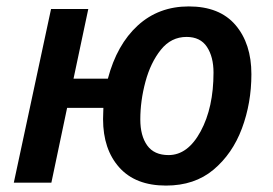

<svg xmlns="http://www.w3.org/2000/svg" viewBox="-20 -569 849 598"><path d="M497 9Q586 9 645 -40.5Q704 -90 733.5 -169Q763 -248 763 -338Q763 -433 713.5 -491Q664 -549 568 -549Q474 -549 409 -489.5Q344 -430 316 -324H209L255 -541H139L23 0H140L189 -233H302Q302 -226 301.5 -217Q301 -208 301 -198Q301 -104 351.5 -47.5Q402 9 497 9ZM505 -86Q460 -86 438.5 -116Q417 -146 417 -197Q417 -255 433 -314.5Q449 -374 481 -414Q513 -454 561 -454Q604 -454 624.5 -423Q645 -392 645 -343Q645 -234 605 -160Q565 -86 505 -86Z"/></svg>

Font: Noto Sans UI Medium
Style: Italic
Weight: 500
Italic angle: -12°
Designer: Monotype Design Team
Foundry: Monotype Imaging Inc.
Version: Version 1.901